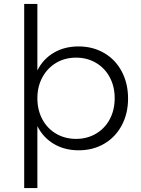

<svg xmlns="http://www.w3.org/2000/svg" viewBox="-20 -762 715 976"><path d="M379 -526Q452 -526 509.5 -492.5Q567 -459 599 -398.5Q631 -338 631 -261Q631 -185 599 -125Q567 -65 510 -31.5Q453 2 380 2Q308 2 253.5 -30.5Q199 -63 170 -121V194H103V-742H170V-404Q199 -462 253.5 -494Q308 -526 379 -526ZM170 -263Q170 -203 195 -156Q220 -109 265 -82.5Q310 -56 367 -56Q423 -56 468 -82.5Q513 -109 538 -156Q563 -203 563 -263Q563 -322 538 -369Q513 -416 468 -442.5Q423 -469 367 -469Q310 -469 265.5 -442.5Q221 -416 195.5 -369Q170 -322 170 -263Z"/></svg>

Font: TypoPRO Montserrat Alternates
Style: Regular
Weight: 300
Designer: Julieta Ulanovsky
Foundry: Julieta Ulanovsky
Version: Version 6.001